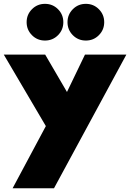

<svg xmlns="http://www.w3.org/2000/svg" viewBox="-43 -752 684 1008"><path d="M-23.2 -465.5H194.1L308.6 -269.1L403.2 -465.5H620.5L240.5 236.4H23.2L197.7 -90ZM339.3 -567.3Q311.4 -595.5 311.4 -635.5Q311.4 -675.5 339.3 -703.6Q367.3 -731.8 407.7 -731.8Q448.2 -731.8 476.1 -703.6Q504.1 -675.5 504.1 -635.5Q504.1 -595.5 476.1 -567.3Q448.2 -539.1 407.7 -539.1Q367.3 -539.1 339.3 -567.3ZM261.6 -567.3Q233.6 -539.1 193.2 -539.1Q152.7 -539.1 124.8 -567.3Q96.8 -595.5 96.8 -635.5Q96.8 -675.5 124.8 -703.6Q152.7 -731.8 193.2 -731.8Q233.6 -731.8 261.6 -703.6Q289.5 -675.5 289.5 -635.5Q289.5 -595.5 261.6 -567.3Z"/></svg>

Font: Spartan MB Black
Style: Regular
Weight: 900
Designer: Matt Bailey, Mirko Velimirovic
Foundry: Matt Bailey
Version: Version 1.005